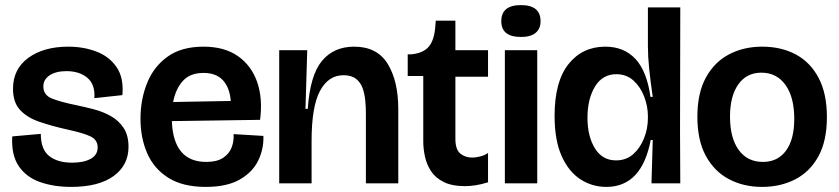

<svg xmlns="http://www.w3.org/2000/svg" viewBox="-20 -719 3290 753"><path d="M259 14Q191 14 137 -5Q83 -24 53.5 -67.5Q24 -111 28 -184L140 -194Q140 -133 173 -107Q206 -81 263 -81Q308 -81 335.5 -96Q363 -111 363 -141Q363 -171 334 -184.5Q305 -198 244 -211Q182 -225 134 -241.5Q86 -258 58.5 -288Q31 -318 31 -371Q31 -448 91 -492Q151 -536 248 -536Q307 -536 357.5 -517Q408 -498 437 -456Q466 -414 460 -346L350 -334Q354 -387 323 -413.5Q292 -440 241 -440Q199 -440 174.5 -423.5Q150 -407 150 -380Q150 -346 184 -332.5Q218 -319 277 -307Q311 -300 347.5 -290.5Q384 -281 415 -263.5Q446 -246 465 -217Q484 -188 484 -143Q484 -71 425.5 -28.5Q367 14 259 14Z M787 14Q697 14 640.5 -21.5Q584 -57 557.5 -117.5Q531 -178 531 -253Q531 -329 557 -393.5Q583 -458 637.5 -497Q692 -536 778 -536Q860 -536 913 -499Q966 -462 988.5 -397.5Q1011 -333 1000 -249L654 -244Q660 -84 789 -84Q831 -84 855 -100Q879 -116 888.5 -141Q898 -166 896 -193L1013 -186Q1015 -136 993 -90Q971 -44 920.5 -15Q870 14 787 14ZM778 -433Q726 -433 697.5 -402Q669 -371 659 -319L885 -323Q881 -375 854.5 -404Q828 -433 778 -433Z M1075 0V-272V-522H1185L1178 -292H1187Q1196 -424 1242.5 -480Q1289 -536 1369 -536Q1459 -536 1500.5 -468.5Q1542 -401 1542 -291V0H1415V-275Q1415 -299 1412.5 -325Q1410 -351 1402 -373.5Q1394 -396 1376 -410Q1358 -424 1327 -424Q1268 -424 1235 -362.5Q1202 -301 1202 -166V0Z M1804 11Q1752 11 1719.5 -5.5Q1687 -22 1670 -48.5Q1653 -75 1646.5 -105.5Q1640 -136 1640 -164V-421H1579V-506H1594Q1641 -511 1662 -536.5Q1683 -562 1687 -613L1689 -638H1766V-522H1894V-418H1766V-174Q1766 -133 1785 -117Q1804 -101 1832 -101Q1846 -101 1863.5 -105.5Q1881 -110 1894 -119V-4Q1868 4 1846 7.5Q1824 11 1804 11Z M1960 0V-522H2087V0ZM2023 -574Q1946 -574 1946 -636Q1946 -699 2023 -699Q2100 -699 2100 -636Q2100 -606 2080.5 -590Q2061 -574 2023 -574Z M2358 14Q2302 14 2256 -16Q2210 -46 2182.5 -107.5Q2155 -169 2155 -265Q2155 -399 2209.5 -467.5Q2264 -536 2354 -536Q2427 -536 2472 -488Q2517 -440 2531 -339H2540Q2531 -400 2526 -449Q2521 -498 2521 -538V-690H2648L2647 -207L2648 0H2535L2540 -170H2532Q2497 14 2358 14ZM2396 -90Q2436 -90 2463.5 -114.5Q2491 -139 2506 -177Q2521 -215 2521 -256V-263Q2521 -302 2506.5 -340Q2492 -378 2464.5 -403Q2437 -428 2397 -428Q2343 -428 2313.5 -379.5Q2284 -331 2284 -257Q2284 -185 2313 -137.5Q2342 -90 2396 -90Z M2969 14Q2896 14 2838.5 -16.5Q2781 -47 2748 -108Q2715 -169 2715 -261Q2715 -354 2748.5 -415Q2782 -476 2839.5 -506Q2897 -536 2969 -536Q3044 -536 3101 -505.5Q3158 -475 3190.5 -413.5Q3223 -352 3223 -260Q3223 -166 3189.5 -105.5Q3156 -45 3098.5 -15.5Q3041 14 2969 14ZM2972 -84Q3030 -84 3062.5 -128Q3095 -172 3095 -253Q3095 -338 3060.5 -386Q3026 -434 2966 -434Q2908 -434 2875.5 -388Q2843 -342 2843 -262Q2843 -178 2877 -131Q2911 -84 2972 -84Z"/></svg>

Font: Bricolage Grotesque 48pt SemiBold
Style: Regular
Weight: 600
Designer: Mathieu Triay
Foundry: Atelier Triay
Version: Version 1.000; ttfautohint (v1.8.4.7-5d5b);gftools[0.9.32]